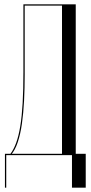

<svg xmlns="http://www.w3.org/2000/svg" viewBox="-20 -719 420 890"><path d="M331.1 0V-699H88.5V-384Q88.5 -303 85 -241.6Q81.5 -180.3 74 -134.4Q66.5 -88.5 55 -57.1Q43.5 -25.6 28.1 -5.6L31.5 -2Q49.5 -22 62 -59Q74.5 -96 81.5 -145Q88.5 -194 91.5 -252Q94.5 -310 94.5 -373V-693H267.4V0ZM8.9 151V0H313.6V151H377.4V-6H2.9V151Z"/></svg>

Font: Moniqa Black
Style: Regular
Weight: 900
Designer: Rajesh Rajput
Foundry: Rajesh Rajput
Version: Version 1.000